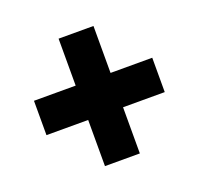

<svg xmlns="http://www.w3.org/2000/svg" viewBox="-93 -698 712 688"><g transform="rotate(-20 263.0 -354.0)"><path d="M329 -418H488V-287H329V-111H196V-287H37V-418H196V-597H329Z"/></g></svg>

Font: Noto Sans Lao UI Cond Blk
Style: Regular
Weight: 900
Width: 3
Designer: Monotype Design Team
Foundry: Monotype Imaging Inc.
Version: Version 2.000; ttfautohint (v1.8.4.7-5d5b)